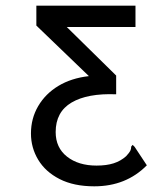

<svg xmlns="http://www.w3.org/2000/svg" viewBox="-20 -479 590 676"><path d="M312 177Q240 177 190 151.5Q140 126 114.5 83.5Q89 41 89 -9Q89 -62 114.5 -105.5Q140 -149 185.5 -176.5Q231 -204 293 -211L108 -389V-459H457V-384H215L389 -213V-147Q288 -151 232 -118Q176 -85 176 -14Q176 41 216 72.5Q256 104 320 104Q355 104 380 96Q405 88 424 71Q435 59 438.5 52.5Q442 46 442 37L447 31L454 38L497 103Q424 177 312 177Z"/></svg>

Font: Inconsolata SemiExpanded Medium
Style: Regular
Weight: 500
Width: 6
Monospace: yes
Designer: Raph Levien, Cyreal, Brenton Simpson
Foundry: Raph Levien, Cyreal, Google
Version: Version 3.001; ttfautohint (v1.8.2.53-6de2)